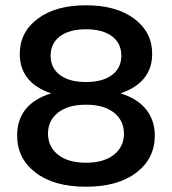

<svg xmlns="http://www.w3.org/2000/svg" viewBox="-20 -698 652 728"><path d="M45 -184Q45 -304 174 -344Q55 -384 55 -494Q55 -576 123 -627Q191 -678 306 -678Q421 -678 489 -627Q557 -576 557 -494Q557 -385 437 -344Q502 -324 534.5 -282.5Q567 -241 567 -184Q567 -97 497 -43.5Q427 10 306 10Q185 10 115 -43.5Q45 -97 45 -184ZM450 -191Q450 -241 412 -271Q374 -301 306 -301Q238 -301 200 -271Q162 -241 162 -191Q162 -142 200 -111.5Q238 -81 306 -81Q374 -81 412 -111.5Q450 -142 450 -191ZM207.5 -413.5Q243 -387 306 -387Q369 -387 404.5 -413.5Q440 -440 440 -487Q440 -534 404.5 -560.5Q369 -587 306 -587Q243 -587 207.5 -560.5Q172 -534 172 -487Q172 -440 207.5 -413.5Z"/></svg>

Font: Celebes SemiBold
Style: Regular
Weight: 600
Designer: Anugrah Pasau
Foundry: Lafontype
Version: Version 1.000